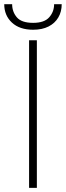

<svg xmlns="http://www.w3.org/2000/svg" viewBox="-38 -905 317 925"><path d="M139.6 -710.9V0H102.1V-710.9ZM222.7 -884.8H259.3Q259.3 -848.6 242.9 -820.8Q226.6 -793 195.8 -777.3Q165 -761.7 121.6 -761.7Q56.6 -761.7 19.5 -796.1Q-17.6 -830.6 -17.6 -884.8H20.5Q20.5 -848.1 43.2 -821.5Q65.9 -794.9 121.6 -794.9Q175.8 -794.9 199.2 -821.8Q222.7 -848.6 222.7 -884.8Z"/></svg>

Font: Roboto Condensed ExtraLight
Style: Regular
Weight: 250
Designer: Christian Robertson
Foundry: Google
Version: Version 3.008; 2023